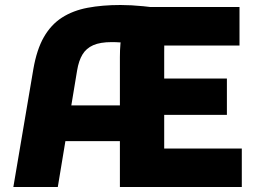

<svg xmlns="http://www.w3.org/2000/svg" viewBox="-20 -748 1037 768"><path d="M33.4 0 113.4 -471.6Q126.9 -549.8 155.5 -599.7Q184.1 -649.5 228 -677.7Q271.8 -705.8 330.5 -716.9Q389.1 -728 462 -728Q504.3 -728 553.4 -723.1Q602.5 -718.2 642.2 -709.2L644.2 -697.2Q640.5 -678.6 639 -648.6Q637.5 -618.6 637.2 -587.9Q636.8 -557.2 636.8 -537.2V0H459.6V-519.2Q459.6 -548.3 461.8 -572.8Q464.1 -597.3 468.5 -617.5L491.5 -573.8Q480.6 -577 462.1 -578.3Q443.6 -579.6 427.2 -579.6Q380.8 -579.6 352.8 -567.2Q324.8 -554.8 309.9 -530Q294.9 -505.2 288.4 -466L211.2 0ZM161.4 -183.6V-326.4H541.6V-183.6ZM554.8 0V-154H947.2V0ZM554.8 -288.4V-434H887.6V-288.4ZM554.8 -566V-720H938V-566Z"/></svg>

Font: Kufam
Style: Regular
Weight: 400
Designer: Wael Morcos, Artur Schmal
Foundry: Original Type
Version: Version 1.301; ttfautohint (v1.8.3)